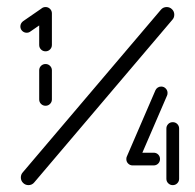

<svg xmlns="http://www.w3.org/2000/svg" viewBox="-20 -539 568 559"><path d="M112.6 -231.1Q104.8 -231.1 99.4 -236.5Q94.1 -241.9 94.1 -249.6V-334.1Q94.1 -341.9 99.4 -347.2Q104.8 -352.6 112.6 -352.6Q120.4 -352.6 125.7 -347.2Q131.1 -341.9 131.1 -334.1V-249.6Q131.1 -241.9 125.7 -236.5Q120.4 -231.1 112.6 -231.1ZM112.6 -518.5Q120.4 -518.5 125.7 -513.1Q131.1 -507.8 131.1 -500Q131.1 -495.6 128.9 -491.5Q126.7 -487.4 123 -484.8L68.1 -447Q63.7 -443.7 57.8 -443.7Q50 -443.7 44.6 -449.1Q39.3 -454.4 39.3 -462.2Q39.3 -466.7 41.5 -470.7Q43.7 -474.8 47.4 -477.4L102.2 -515.2Q106.7 -518.5 112.6 -518.5ZM112.6 -389.6Q104.8 -389.6 99.4 -395Q94.1 -400.4 94.1 -408.1V-500Q94.1 -507.8 99.4 -513.1Q104.8 -518.5 112.6 -518.5Q120.4 -518.5 125.7 -513.1Q131.1 -507.8 131.1 -500V-408.1Q131.1 -400.4 125.7 -395Q120.4 -389.6 112.6 -389.6ZM465.2 -518.5Q474.4 -518.5 480.9 -512Q487.4 -505.6 487.4 -496.3Q487.4 -487.8 482.2 -481.9L79.6 -7.8Q76.7 -4.1 72.2 -2Q67.8 0 63 0Q53.7 0 47.2 -6.5Q40.7 -13 40.7 -22.2Q40.7 -30.7 45.9 -36.7L448.5 -510.7Q451.5 -514.4 455.9 -516.5Q460.4 -518.5 465.2 -518.5ZM445.9 -75.9Q445.9 -68.1 440.6 -62.8Q435.2 -57.4 427.4 -57.4H367.8V-94.4H427.4Q435.2 -94.4 440.6 -89.1Q445.9 -83.7 445.9 -75.9ZM483 -183.3Q490.7 -183.3 496.1 -178Q501.5 -172.6 501.5 -164.8V-18.5Q501.5 -10.7 496.1 -5.4Q490.7 0 483 0Q475.2 0 469.8 -5.4Q464.4 -10.7 464.4 -18.5V-164.8Q464.4 -172.6 469.8 -178Q475.2 -183.3 483 -183.3ZM366.3 -57.4Q358.5 -57.4 353.1 -62.8Q347.8 -68.1 347.8 -75.9Q347.8 -80.4 349.3 -83.3L432.6 -276.3Q434.8 -281.1 439.3 -284.1Q443.7 -287 449.3 -287Q457 -287 462.4 -281.5Q467.8 -275.9 467.8 -268.5Q467.8 -263.7 466.3 -260.7L383.3 -68.5Q381.1 -63.3 376.7 -60.4Q372.2 -57.4 366.3 -57.4Z"/></svg>

Font: 26F Galaxy Sans
Style: Regular
Weight: 400
Designer: C₂₉H₂₅N₃O₅
Version: Version 1.100;FEAKit 1.0